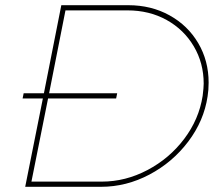

<svg xmlns="http://www.w3.org/2000/svg" viewBox="-20 -719 852 739"><path d="M783 -401Q783 -372 779 -348Q765 -254 704.5 -174Q644 -94 555 -47Q466 0 369 0H77L145 -340H67L71 -360H149L216 -699H474Q562 -699 632.5 -660Q703 -621 743 -553Q783 -485 783 -401ZM764 -397Q764 -476 726 -540.5Q688 -605 621.5 -642Q555 -679 471 -679H232L169 -360H431L427 -340H165L101 -20H372Q463 -20 547.5 -64.5Q632 -109 689 -184.5Q746 -260 760 -350Q764 -382 764 -397Z"/></svg>

Font: Gontserrat Thin
Style: Italic
Weight: 250
Italic angle: -11.3°
Designer: Julieta Ulanovsky
Foundry: Julieta Ulanovsky
Version: Version 6.001